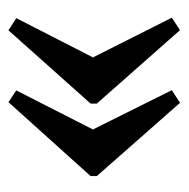

<svg xmlns="http://www.w3.org/2000/svg" viewBox="-16 -439 446 454"><g transform="rotate(-90 207.0 -212.0)"><path d="M362.8 -9.3 189 -206.1V-220.7L362.3 -415L391.1 -396.5L298.3 -215.3L392.1 -28.8ZM190.9 -9.3 17.6 -206.1V-220.7L192.4 -415L220.2 -396.5L127.9 -215.3L220.7 -28.8Z"/></g></svg>

Font: Elstob 8pt
Style: Bold
Weight: 700
Designer: Peter S. Baker
Version: Version 1.015